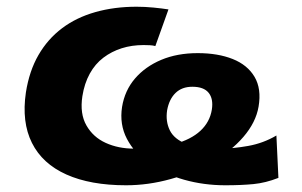

<svg xmlns="http://www.w3.org/2000/svg" viewBox="-20 -540 898 571"><path d="M355 11Q249 11 177.5 -21Q106 -53 75 -115Q44 -177 57 -265Q67 -329 94.5 -376.5Q122 -424 164.5 -456Q207 -488 263.5 -504Q320 -520 386 -520Q411 -520 436.5 -517.5Q462 -515 481 -512L442 -403Q435 -405 426 -405.5Q417 -406 407 -406Q372 -406 342 -396.5Q312 -387 287.5 -368.5Q263 -350 247 -321Q231 -292 225 -254Q217 -202 237 -167Q257 -132 294.5 -115Q332 -98 378 -98Q449 -98 498.5 -111.5Q548 -125 576 -151Q604 -177 610 -214Q615 -246 600.5 -264Q586 -282 552 -282Q521 -282 502 -263.5Q483 -245 477 -212Q472 -179 485 -152.5Q498 -126 534.5 -112Q571 -98 637 -98Q673 -98 718 -106Q763 -114 802 -137L808 -11Q770 4 733.5 7.5Q697 11 650 11Q586 11 527.5 -5.5Q469 -22 424.5 -53Q380 -84 357.5 -127Q335 -170 343 -222Q351 -271 381.5 -306.5Q412 -342 459.5 -362Q507 -382 568 -382Q628 -382 672 -364.5Q716 -347 737 -311.5Q758 -276 749 -223Q741 -176 704 -133Q667 -90 610.5 -58Q554 -26 487.5 -7.5Q421 11 355 11Z"/></svg>

Font: Nunito Sans 6pt Black
Style: Italic
Weight: 900
Italic angle: -9°
Version: Version 3.101;gftools[0.9.27]